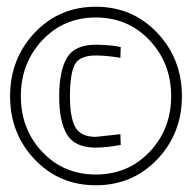

<svg xmlns="http://www.w3.org/2000/svg" viewBox="-20 -720 570 571"><path d="M83 -246Q10 -323 10 -434Q10 -545 83 -622.5Q156 -700 265 -700Q374 -700 447.5 -622.5Q521 -545 521 -434Q521 -323 447.5 -246Q374 -169 265 -169Q156 -169 83 -246ZM105.5 -600Q42 -532 42 -434Q42 -336 105.5 -268.5Q169 -201 265 -201Q361 -201 425 -268.5Q489 -336 489 -434Q489 -532 425 -600Q361 -668 265 -668Q169 -668 105.5 -600ZM338 -321 339 -289Q296 -281 265 -281Q203 -281 179.5 -319.5Q156 -358 156 -433Q156 -509 179 -548Q202 -587 265 -587Q282 -587 300.5 -585.5Q319 -584 329 -582L339 -580L338 -548Q297 -555 265 -555Q216 -555 202 -527Q188 -499 188 -433Q188 -371 204 -342Q220 -313 265 -313Z"/></svg>

Font: TitilliumMaps29L
Style: 1 wt
Weight: 100
Designer: Campivisivi
Foundry: Accademia di Belle Arti di Urbino and students of MA course of Visual design
Version: Version 001.001